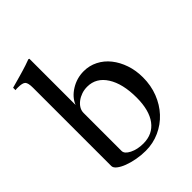

<svg xmlns="http://www.w3.org/2000/svg" viewBox="-200 -787 900 900"><g transform="rotate(-45 250.0 -336.5)"><path d="M153 -375Q168 -412 207 -436Q246 -460 292 -460Q329 -460 361.5 -443.5Q394 -427 417.5 -397.5Q441 -368 454.5 -328.5Q468 -289 468 -243Q468 -189 450 -143Q432 -97 400.5 -63Q369 -29 326 -9.5Q283 10 234 10Q204 10 174.5 4.5Q145 -1 121.5 -10Q98 -19 83.5 -30.5Q69 -42 69 -54V-573Q69 -605 59.5 -614.5Q50 -624 20 -624Q15 -624 11.5 -624Q8 -624 3 -623V-639L32 -647Q50 -652 64 -656Q78 -660 91.5 -664Q105 -668 118.5 -672.5Q132 -677 148 -683L153 -681ZM153 -70Q153 -51 182 -36.5Q211 -22 250 -22Q312 -22 346 -67.5Q380 -113 380 -197Q380 -289 345.5 -343Q311 -397 252 -397Q232 -397 214.5 -391Q197 -385 183 -374.5Q169 -364 161 -350.5Q153 -337 153 -322Z"/></g></svg>

Font: Klingon pIqaD HaSta
Style: Regular
Weight: 400
Width: 0
Designer: Mike Neff (qa'vaj)
Foundry: Mike Neff and Michael Everson
Version: Version 2.003